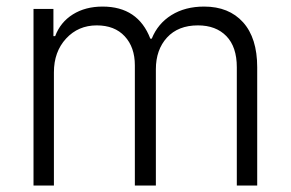

<svg xmlns="http://www.w3.org/2000/svg" viewBox="-20 -573 898 593"><path d="M83.5 0V-545.4H145V-461.4H150.4Q166.5 -504.4 205.1 -528.6Q243.7 -552.7 296.9 -552.7Q406.2 -552.7 444.3 -453.6H448.7Q467.3 -500 509.5 -526.4Q551.8 -552.7 610.4 -552.7Q687 -552.7 730.7 -504.2Q774.4 -455.6 774.4 -365.2V0H711.4V-365.2Q711.4 -428.2 679.2 -461.4Q647 -494.6 591.3 -494.6Q530.3 -494.6 495.8 -457Q461.4 -419.4 461.4 -358.9V0H396.5V-371.1Q396.5 -427.2 365.2 -460.9Q334 -494.6 278.8 -494.6Q221.7 -494.6 184.1 -453.9Q146.5 -413.1 146.5 -349.6V0Z"/></svg>

Font: Interop Light
Style: Regular
Weight: 300
Designer: Rasmus Andersson, Google, Jang Haemin
Foundry: jhaemin
Version: Version 1.007